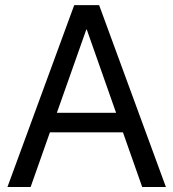

<svg xmlns="http://www.w3.org/2000/svg" viewBox="-20 -748 693 768"><path d="M102.5 0H9.8L276.9 -727.5H376.5L643.6 0H548.8L471.7 -218.8H179.7ZM207.5 -296.9H444.3L327.1 -629.9H325.2Z"/></svg>

Font: Inter Display
Style: Regular
Weight: 400
Designer: Rasmus Andersson
Foundry: rsms
Version: Version 4.000;git-37864ae